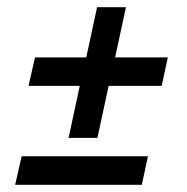

<svg xmlns="http://www.w3.org/2000/svg" viewBox="-20 -624 519 532"><path d="M201 -386H59L77 -465H219L249 -604H329L299 -465H445L428 -386H281L250 -242H170ZM40 -191H390L373 -112H22Z"/></svg>

Font: Lobster
Style: Regular
Weight: 400
Designer: Impallari Type
Foundry: Impallari Type
Version: Version 2.100